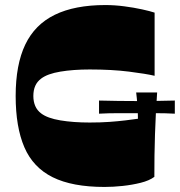

<svg xmlns="http://www.w3.org/2000/svg" viewBox="-20 -730 712 760"><path d="M394 10Q266 10 188.5 -28.5Q111 -67 76.5 -147Q42 -227 42 -350Q42 -474 80 -553.5Q118 -633 197 -671.5Q276 -710 397 -710Q434 -710 472 -705Q510 -700 542 -693Q574 -686 592 -680V-430Q558 -438 490.5 -446.5Q423 -455 335 -455Q270 -455 219 -446.5Q168 -438 143 -419Q127 -407 119.5 -390Q112 -373 112 -350Q112 -328 119.5 -310.5Q127 -293 143 -281Q168 -262 219 -253.5Q270 -245 335 -245Q378 -245 413 -247.5Q448 -250 476.5 -253.5Q505 -257 526 -260Q526 -270 525.5 -284Q525 -298 524 -313Q523 -328 521.5 -341.5Q520 -355 519 -364H602Q599 -323 597 -281.5Q595 -240 593.5 -198Q592 -156 591.5 -114Q591 -72 591 -30Q571 -15 537 -6.5Q503 2 465.5 6Q428 10 394 10ZM372 -280V-332Q410 -331 447.5 -330.5Q485 -330 522 -330Q560 -330 597.5 -330.5Q635 -331 672 -332V-280Q635 -282 597.5 -282Q560 -282 522 -282Q485 -282 447 -282Q409 -282 372 -280Z"/></svg>

Font: Ojuju ExtraBold
Style: Regular
Weight: 800
Designer: Chisaokwu Joboson, Mirko Velimirovic
Foundry: Udi Foundry
Version: Version 1.000